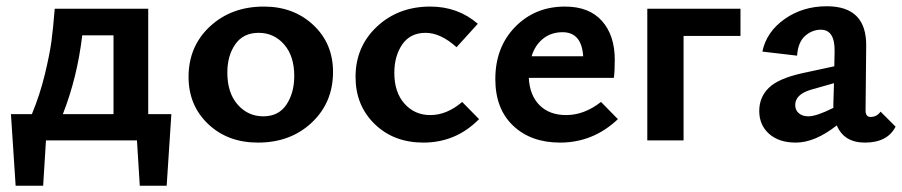

<svg xmlns="http://www.w3.org/2000/svg" viewBox="-20 -449 2884 614"><path d="M454 -84H528L513 145H427L418 0H127L118 145H30L15 -84H82Q108 -147 123.5 -211.5Q139 -276 144.5 -317Q150 -358 155 -421H454ZM181 -84H343V-336H243Q227 -201 181 -84Z M805 7Q708 7 645.5 -52.5Q583 -112 583 -203Q583 -301 651.5 -364.5Q720 -428 824 -428Q919 -428 982 -369Q1045 -310 1045 -219Q1045 -121 977 -57Q909 7 805 7ZM921 -206Q921 -270 888.5 -307Q856 -344 807 -344Q758 -344 732.5 -307.5Q707 -271 707 -217Q707 -152 740 -114.5Q773 -77 822 -77Q871 -77 896 -114.5Q921 -152 921 -206Z M1334 7Q1239 7 1178 -52.5Q1117 -112 1117 -203Q1117 -300 1185.5 -364Q1254 -428 1356 -428Q1444 -428 1508 -373L1440 -298Q1389 -344 1341 -344Q1292 -344 1266.5 -307Q1241 -270 1241 -216Q1241 -154 1273.5 -117.5Q1306 -81 1356 -81Q1409 -81 1458 -123L1512 -68Q1438 7 1334 7Z M1902 -123 1956 -68Q1877 7 1771 7Q1678 7 1621 -47Q1564 -101 1564 -196Q1564 -298 1627.5 -363Q1691 -428 1787 -428Q1864 -428 1905 -382Q1946 -336 1946 -258Q1946 -220 1943 -200H1671Q1674 -144 1705.5 -112.5Q1737 -81 1791 -81Q1848 -81 1902 -123ZM1779 -346Q1743 -346 1717 -325.5Q1691 -305 1680 -269H1845Q1840 -346 1779 -346Z M2348 -421V-334H2166V0H2050V-421Z M2796 -92 2844 -44Q2818 7 2746 7Q2679 7 2656 -48Q2586 7 2525 7Q2471 7 2439.5 -21Q2408 -49 2408 -94Q2408 -138 2438.5 -168Q2469 -198 2546 -215L2648 -237L2649 -285Q2650 -354 2605 -354Q2577 -354 2554.5 -334Q2532 -314 2529 -271L2418 -284Q2431 -347 2489 -388Q2547 -429 2624 -429Q2752 -429 2750 -301L2748 -96Q2748 -75 2764 -75Q2784 -75 2796 -92ZM2565 -77Q2591 -77 2645 -104V-117L2647 -183L2573 -162Q2523 -147 2523 -113Q2523 -97 2534.5 -87Q2546 -77 2565 -77Z"/></svg>

Font: EauTest
Style: Bold
Weight: 700
Designer: Christian Thalmann (Catharsis Fonts)
Version: Version 0.001;PS 000.001;hotconv 1.0.88;makeotf.lib2.5.64775